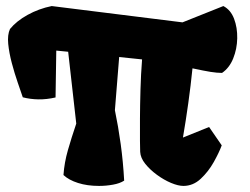

<svg xmlns="http://www.w3.org/2000/svg" viewBox="-20 -608 830 638"><path d="M309.1 9.8Q270 9.8 239.3 0Q208.5 -9.8 190.9 -26.4Q193.8 -67.9 205.6 -108.9Q217.3 -149.9 233.4 -197.3L206.5 -436L167 -439.9L164.6 -284.2Q134.8 -277.3 107.4 -277.8Q80.1 -278.3 55.7 -284.7Q49.3 -303.7 38.8 -334Q28.3 -364.3 19.3 -398.2Q10.3 -432.1 7.3 -462.4Q4.4 -492.7 13.2 -511.7Q34.7 -538.1 71.8 -558.6Q108.9 -579.1 151.9 -587.9L586.4 -533.7L722.2 -587.9Q746.6 -575.2 757.8 -545.7Q769 -516.1 768.3 -480.7Q767.6 -445.3 754.9 -413.8Q742.2 -382.3 717.8 -365.7Q701.7 -365.7 679.9 -369.1Q658.2 -372.6 619.6 -380.9Q613.8 -323.2 605.7 -265.6Q597.7 -208 587.9 -150.9L674.8 -186L716.8 -125Q708 -101.1 690.2 -69.3Q672.4 -37.6 647 -13.9Q621.6 9.8 589.4 9.8Q572.3 9.8 548.3 -0.2Q524.4 -10.3 501.5 -27.1Q478.5 -43.9 462.6 -63.7Q446.8 -83.5 445.8 -103.5Q445.3 -109.9 445.1 -139.9Q444.8 -169.9 445.1 -214.4Q445.3 -258.8 446.8 -310.3Q448.2 -361.8 452.1 -410.6L376 -418.5L361.8 -241.7Q373 -188 381.1 -129.2Q389.2 -70.3 392.6 -7.8Q378.4 1.5 355.5 5.6Q332.5 9.8 309.1 9.8Z"/></svg>

Font: Fruktur
Style: Regular
Weight: 400
Designer: Viktoriya Grabowska, Eben Sorkin
Foundry: Viktoriya Grabowska
Version: Version 1.008; ttfautohint (v1.8.4.7-5d5b)